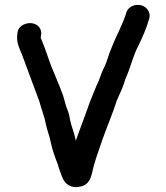

<svg xmlns="http://www.w3.org/2000/svg" viewBox="-20 -723 684 789"><path d="M493.7 -393.8C498.3 -407.6 502.6 -413.5 507.6 -428.5C520.5 -462.9 530.8 -500.5 546.2 -530.3C563.2 -564.7 581.7 -605.8 592.7 -644.6C601.7 -671.3 583.2 -694.8 561.7 -701C532.6 -708.7 507.1 -693.1 500.3 -674.9C485.8 -623.9 459.3 -580.7 439.8 -529.8C427.1 -503 420.1 -469.1 407.5 -445C396.1 -424.4 388.5 -392.2 378 -374.3C368.4 -352.9 360.7 -329.8 350.4 -306.7C334.7 -263.9 318.4 -216.5 301.9 -174L291.7 -144.7C291.2 -146.5 290.3 -150.1 289.8 -152.6C284.1 -181.5 272.9 -204.3 267.7 -231.2C264.8 -251.8 260.9 -262.6 253.7 -280.5C245.4 -304 243.6 -322.8 232.6 -347.7C224 -371.9 210.8 -400.8 202 -423.8C184 -462.5 170.9 -511.8 153.4 -552.9C150.2 -560.4 148.3 -565 147.2 -567.8L148.9 -578.3C151.2 -590.5 148.4 -602 140.6 -612C113.8 -642.6 59.9 -625.1 53.1 -594.9L51.1 -582.9C46.1 -543.8 62.8 -520.2 71.9 -494.4C94.6 -432.3 117.2 -372.8 139.4 -312.4C141.2 -307.7 142.8 -303.8 143 -302.9V-302.1C150.5 -272.2 162.8 -244.1 168.1 -215C173.7 -186.3 184.6 -161.4 189 -136.1C195.7 -104.8 206.2 -76.1 217.7 -47.3L221.8 -33C225.3 -21.1 231 -8.1 234.5 1.8C242.4 25.3 262.5 49.6 299.8 45.5C342.4 40.7 350.7 16.7 359.1 -15.1C368.4 -59.4 384.9 -102.5 398.9 -143.5C417.6 -197.4 442.4 -254.3 459.9 -309.6C470.3 -335.2 485.2 -362.1 493.7 -393.8Z"/></svg>

Font: HoneyBee
Style: Blk
Weight: 700
Foundry: Cannot Into Space Fonts
Version: Version 0.89